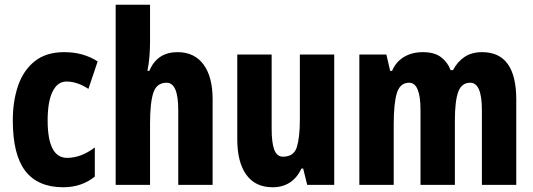

<svg xmlns="http://www.w3.org/2000/svg" viewBox="-20 -780 2250 810"><path d="M247 10Q140 10 87 -58.5Q34 -127 34 -272Q34 -354 56.5 -419Q79 -484 127 -522Q175 -560 250 -560Q293 -560 327.5 -550Q362 -540 392 -521L353 -405Q306 -436 260 -436Q223 -436 202 -394Q181 -352 181 -272Q181 -114 263 -114Q322 -114 380 -158V-35Q324 10 247 10Z M613 -605Q613 -573 610.5 -542Q608 -511 602 -481H610Q643 -560 729 -560Q800 -560 838.5 -508Q877 -456 877 -361V0H732V-316Q732 -431 683 -431Q641 -431 627 -389Q613 -347 613 -258V0H468V-760H613Z M1390 -550V0H1276L1259 -69H1252Q1214 10 1130 10Q1057 10 1019 -43Q981 -96 981 -192V-550H1126V-237Q1126 -178 1137 -148.5Q1148 -119 1174 -119Q1220 -119 1232.5 -160Q1245 -201 1245 -274V-550Z M2014 -560Q2158 -560 2158 -360V0H2013V-315Q2013 -431 1964 -431Q1927 -431 1913 -392Q1899 -353 1899 -271V0H1754V-316Q1754 -431 1706 -431Q1668 -431 1654.5 -388Q1641 -345 1641 -255V0H1496V-550H1610L1626 -481H1634Q1650 -519 1684 -539.5Q1718 -560 1764 -560Q1813 -560 1841 -538.5Q1869 -517 1881 -484H1891Q1910 -520 1940 -540Q1970 -560 2014 -560Z"/></svg>

Font: Noto Sans Lao Looped ExtraCondensed ExtraBold
Style: Regular
Weight: 800
Width: 2
Designer: Mark Frömberg, Ben Mitchell
Foundry: The Fontpad Ltd
Version: Version 1.002; ttfautohint (v1.8.4.7-5d5b)